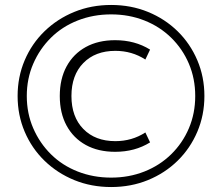

<svg xmlns="http://www.w3.org/2000/svg" viewBox="-20 -752 895 774"><path d="M428 2Q348 2 279.5 -26Q211 -54 159.5 -104Q108 -154 79.5 -221Q51 -288 51 -365Q51 -442 79.5 -509Q108 -576 159.5 -626Q211 -676 279.5 -704Q348 -732 428 -732Q508 -732 576.5 -704Q645 -676 696 -626Q747 -576 775.5 -509Q804 -442 804 -365Q804 -288 775.5 -221Q747 -154 696 -104Q645 -54 576.5 -26Q508 2 428 2ZM444 -140Q376 -140 326 -167.5Q276 -195 248.5 -245.5Q221 -296 221 -365Q221 -434 248.5 -484.5Q276 -535 326 -562.5Q376 -590 444 -590Q524 -590 585 -552L566 -512Q512 -547 445 -547Q364 -547 316 -498Q268 -449 268 -365Q268 -281 316 -232Q364 -183 445 -183Q512 -183 566 -218L585 -178Q524 -140 444 -140ZM428 -36Q500 -36 562 -60.5Q624 -85 670 -130Q716 -175 741.5 -235Q767 -295 767 -365Q767 -435 741.5 -495Q716 -555 670 -600Q624 -645 562 -669.5Q500 -694 428 -694Q356 -694 293.5 -669.5Q231 -645 185.5 -600Q140 -555 114 -495Q88 -435 88 -365Q88 -295 114 -235Q140 -175 185.5 -130Q231 -85 293.5 -60.5Q356 -36 428 -36Z"/></svg>

Font: M PLUS 1 Thin Light
Style: Regular
Weight: 300
Version: Version 1.001